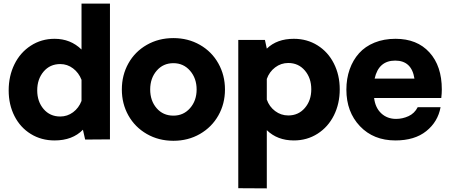

<svg xmlns="http://www.w3.org/2000/svg" viewBox="-20 -769 2478 1058"><path d="M585.9 -749V-1L449.2 0L437 -54.2Q379.4 4.9 280.8 4.9Q207.5 4.9 149.7 -30.8Q91.8 -66.4 59.8 -129.4Q27.8 -192.4 27.8 -271Q27.8 -350.1 59.6 -414.8Q91.3 -479.5 149.7 -517.3Q208 -555.2 280.8 -555.2Q368.7 -555.2 429.2 -496.1V-749ZM312 -127Q351.1 -127 382.6 -150.4Q414.1 -173.8 429.2 -212.9V-329.1Q414.1 -368.2 382.6 -392.1Q351.1 -416 312 -416Q255.4 -416 220.2 -374.5Q185.1 -333 185.1 -271Q185.1 -209.5 220.2 -168.2Q255.4 -127 312 -127Z M935.5 6.8Q854 6.8 788.8 -30.8Q723.6 -68.4 687.5 -132.8Q651.4 -197.3 651.4 -275.9Q651.4 -355 687.5 -419.7Q723.6 -484.4 788.8 -521.7Q854 -559.1 935.5 -559.1Q1016.6 -559.1 1081.8 -521.7Q1147 -484.4 1183.3 -419.4Q1219.7 -354.5 1219.7 -275.9Q1219.7 -197.3 1183.3 -132.8Q1147 -68.4 1081.8 -30.8Q1016.6 6.8 935.5 6.8ZM935.5 -131.8Q991.2 -131.8 1027.3 -173.1Q1063.5 -214.4 1063.5 -275.9Q1063.5 -337.4 1027.3 -379.2Q991.2 -420.9 935.5 -420.9Q878.9 -420.9 843.3 -379.4Q807.6 -337.9 807.6 -275.9Q807.6 -213.9 843 -172.9Q878.4 -131.8 935.5 -131.8Z M1599.1 -555.2Q1671.9 -555.2 1729.7 -519Q1787.6 -482.9 1819.8 -419.2Q1852.1 -355.5 1852.1 -276.9Q1852.1 -197.8 1820.1 -133.5Q1788.1 -69.3 1730 -32.2Q1671.9 4.9 1599.1 4.9Q1508.3 4.9 1450.2 -51.8V269L1293 268.1V-548.8H1439.9L1450.2 -501Q1505.9 -555.2 1599.1 -555.2ZM1568.4 -132.8Q1624.5 -132.8 1659.9 -174.1Q1695.3 -215.3 1695.3 -276.9Q1695.3 -338.9 1659.9 -380.4Q1624.5 -421.9 1568.4 -421.9Q1528.3 -421.9 1496.1 -397.5Q1463.9 -373 1450.2 -334V-220.2Q1463.9 -181.2 1496.1 -157Q1528.3 -132.8 1568.4 -132.8Z M2414.6 -275.9Q2414.6 -254.9 2411.6 -229H2041.5Q2047.9 -175.3 2080.8 -144.5Q2113.8 -113.8 2162.6 -113.8Q2197.8 -113.8 2231 -128.9Q2264.2 -144 2281.7 -178.2H2407.7Q2393.1 -98.1 2329.1 -46.6Q2265.1 4.9 2158.7 4.9Q2038.1 4.9 1963.4 -73.7Q1888.7 -152.3 1888.7 -274.9Q1888.7 -335.4 1906.7 -386.7Q1924.8 -438 1958.5 -475.6Q1992.2 -513.2 2043.7 -534.2Q2095.2 -555.2 2159.7 -555.2Q2278.3 -555.2 2346.4 -480.2Q2414.6 -405.3 2414.6 -275.9ZM2157.7 -435.1Q2066.4 -435.1 2044.4 -335.9H2263.7Q2248.5 -435.1 2157.7 -435.1Z"/></svg>

Font: Oakes Grotesk Bold
Style: Regular
Weight: 700
Designer: Samuel Oakes
Foundry: Samuel Oakes
Version: Version 1.000;PS 001.000;hotconv 1.0.88;makeotf.lib2.5.64775